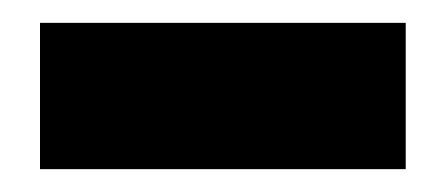

<svg xmlns="http://www.w3.org/2000/svg" viewBox="-20 -782 380 168"><path d="M15 -762H335V-634H15Z"/></svg>

Font: Gontserrat Black
Style: Regular
Weight: 900
Designer: Julieta Ulanovsky
Foundry: Julieta Ulanovsky
Version: Version 6.001